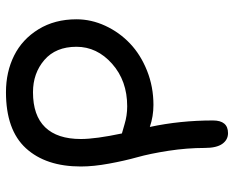

<svg xmlns="http://www.w3.org/2000/svg" viewBox="-88 -692 758 621"><g transform="rotate(-90 290.5 -381.0)"><path d="M170.9 -22Q149.4 -22 136.2 -40.5Q123 -59.1 123 -97.2Q123 -154.8 113.8 -214.6Q104.5 -274.4 93 -315.4Q81.5 -356.4 72.3 -406.7Q63 -457 63 -498Q63 -611.3 122.1 -675.8Q181.2 -740.2 303.2 -740.2Q368.7 -740.2 421.6 -713.9Q474.6 -687.5 506.8 -635Q539.1 -582.5 539.1 -512.2Q539.1 -464.4 518.1 -418.9Q497.1 -373.5 460.9 -339.1Q424.8 -304.7 372.8 -283.9Q320.8 -263.2 262.2 -263.2Q225.1 -263.2 190.9 -274.9Q211.9 -176.8 211.9 -70.8Q211.9 -22 170.9 -22ZM151.9 -498Q151.9 -450.2 169.9 -365.2Q171.4 -365.2 199.5 -356.7Q227.5 -348.1 257.8 -348.1Q340.3 -348.1 395.3 -397Q450.2 -445.8 450.2 -512.2Q450.2 -579.1 407.5 -616Q364.7 -652.8 303.2 -652.8Q228 -652.8 189.9 -613.5Q151.9 -574.2 151.9 -498Z"/></g></svg>

Font: Shantell Sans Bouncy
Style: Regular
Weight: 400
Designer: Stephen Nixon, Anya Danilova, Shantell Martin
Foundry: Arrow Type
Version: Version 1.006;[9816181b4]